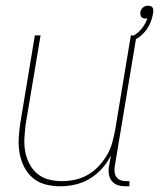

<svg xmlns="http://www.w3.org/2000/svg" viewBox="-20 -644 557 672"><path d="M191 8Q164 8 139 1.5Q114 -5 95 -21Q76 -37 64.5 -60Q53 -83 48.5 -108Q44 -133 45.5 -159.5Q47 -186 51 -213L102 -520H122L70 -210Q67 -186 65.5 -162Q64 -138 68 -115Q72 -92 82.5 -71.5Q93 -51 110 -36.5Q127 -22 149.5 -16Q172 -10 197 -10Q219 -10 242.5 -15Q266 -20 287 -32Q308 -44 325 -62Q342 -80 354 -100.5Q366 -121 372.5 -143.5Q379 -166 383 -189L438 -520H458L381 -58Q380 -49 381.5 -39.5Q383 -30 388.5 -23Q394 -16 403 -13Q412 -10 421 -10H433V8H418Q405 8 392.5 4Q380 0 372 -9.5Q364 -19 361.5 -32Q359 -45 361 -58L368 -100Q356 -75 337 -54Q318 -33 294 -18.5Q270 -4 243 2Q216 8 191 8ZM445 -502 439 -515Q459 -524 474 -541.5Q489 -559 496 -580Q494 -579 492.5 -579Q491 -579 490 -579Q485 -579 481 -580.5Q477 -582 474.5 -585Q472 -588 471.5 -592.5Q471 -597 471 -601Q472 -606 474.5 -610.5Q477 -615 480.5 -618Q484 -621 488.5 -622.5Q493 -624 498 -624Q502 -624 507 -622.5Q512 -621 514 -617.5Q516 -614 516.5 -609Q517 -604 516 -599Q514 -585 508.5 -570Q503 -555 494 -542Q485 -529 472.5 -518.5Q460 -508 445 -502Z"/></svg>

Font: Iosevka Curly Thin
Style: Italic
Weight: 100
Italic angle: -9°
Monospace: yes
Designer: Belleve Invis
Foundry: Belleve Invis
Version: Version 22.1.2; ttfautohint (v1.8.4)